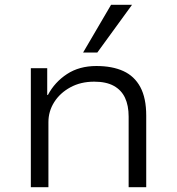

<svg xmlns="http://www.w3.org/2000/svg" viewBox="-20 -777 733 797"><path d="M108 0V-494H176V-383H179Q207 -436 258 -469.5Q309 -503 380 -503Q446 -503 492 -482Q538 -461 562.5 -415.5Q587 -370 587 -297V0H514V-293Q514 -339 499 -371Q484 -403 452.5 -420.5Q421 -438 371 -438Q315 -438 272 -414.5Q229 -391 205 -353Q181 -315 181 -270V0ZM325 -559 441 -757H528L384 -559Z"/></svg>

Font: Nunito Sans 7pt SemiExpanded Light
Style: Regular
Weight: 300
Width: 6
Designer: Vernon Adams
Foundry: Vernon Adams
Version: Version 3.101;gftools[0.9.27]